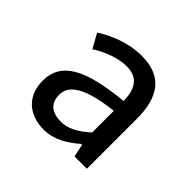

<svg xmlns="http://www.w3.org/2000/svg" viewBox="-105 -918 595 595"><g transform="rotate(45 192.5 -620.5)"><path d="M152 -432C197 -432 234 -456 265 -483H269L278 -441H332V-660C332 -756 294 -809 205 -809C145 -809 92 -785 56 -762L82 -715C111 -734 155 -753 195 -753C247 -753 263 -718 264 -670C108 -655 42 -617 42 -537C42 -473 84 -432 152 -432ZM173 -487C133 -487 109 -504 109 -543C109 -584 149 -614 264 -627V-532C231 -502 201 -487 173 -487Z"/></g></svg>

Font: Spoqa Han Sans Neo
Style: Regular
Weight: 400
Designer: [Spoqa Han Sans Neo] Dong-huui Kim ___ Younghwa Kang ___ Yujin Lee ___ [Noto Sans] Ryoko NISHIZUKA ____ (kana & ideograp
Foundry: Spoqa (http://www.spoqa-han-sans.com)
Version: Version 1.100;hotconv 1.0.109;makeotfexe 2.5.65596